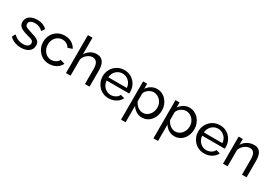

<svg xmlns="http://www.w3.org/2000/svg" viewBox="48 -1857 4553 3196"><g transform="rotate(30 2325.0 -258.5)"><path d="M250 10Q185 10 128 -11.5Q71 -33 30 -76L64 -138Q109 -96 154 -78Q199 -60 246 -60Q300 -60 334 -80.5Q368 -101 368 -141Q368 -170 350.5 -184Q333 -198 301 -207.5Q269 -217 225 -229Q171 -245 134 -263Q97 -281 78 -308Q59 -335 59 -376Q59 -426 85 -460.5Q111 -495 156.5 -513Q202 -531 260 -531Q318 -531 365 -513Q412 -495 446 -460L406 -399Q375 -431 338 -446.5Q301 -462 255 -462Q228 -462 202 -455.5Q176 -449 159 -432.5Q142 -416 142 -386Q142 -361 155.5 -346.5Q169 -332 195.5 -322Q222 -312 260 -300Q319 -283 362.5 -266Q406 -249 430 -222Q454 -195 454 -147Q454 -73 398 -31.5Q342 10 250 10Z M790 10Q731 10 682.5 -11.5Q634 -33 598.5 -71Q563 -109 543.5 -158Q524 -207 524 -262Q524 -336 557 -397Q590 -458 650 -494.5Q710 -531 789 -531Q866 -531 923.5 -496.5Q981 -462 1009 -404L923 -377Q903 -414 867 -434.5Q831 -455 787 -455Q739 -455 699.5 -430Q660 -405 637 -361.5Q614 -318 614 -262Q614 -207 637.5 -162.5Q661 -118 700.5 -92Q740 -66 788 -66Q819 -66 847.5 -77Q876 -88 897.5 -106.5Q919 -125 927 -147L1013 -121Q997 -83 964.5 -53.5Q932 -24 887.5 -7Q843 10 790 10Z M1566 0H1478V-292Q1478 -372 1449.5 -412Q1421 -452 1368 -452Q1334 -452 1299.5 -434Q1265 -416 1239 -385.5Q1213 -355 1201 -315V0H1113V-730H1201V-410Q1232 -466 1285.5 -498.5Q1339 -531 1401 -531Q1448 -531 1479.5 -514.5Q1511 -498 1530 -468Q1549 -438 1557.5 -398.5Q1566 -359 1566 -312Z M1934 10Q1875 10 1826.5 -11.5Q1778 -33 1742.5 -70.5Q1707 -108 1687.5 -157Q1668 -206 1668 -261Q1668 -335 1702 -396Q1736 -457 1796.5 -494Q1857 -531 1935 -531Q2014 -531 2072.5 -493.5Q2131 -456 2163.5 -395.5Q2196 -335 2196 -265Q2196 -255 2195.5 -245.5Q2195 -236 2194 -231H1761Q1765 -180 1789.5 -140.5Q1814 -101 1853 -78.5Q1892 -56 1937 -56Q1985 -56 2027.5 -80Q2070 -104 2086 -143L2162 -122Q2145 -84 2111.5 -54Q2078 -24 2032.5 -7Q1987 10 1934 10ZM1758 -292H2114Q2110 -343 2085 -382Q2060 -421 2021 -443Q1982 -465 1935 -465Q1889 -465 1850 -443Q1811 -421 1786.5 -382Q1762 -343 1758 -292Z M2575 10Q2511 10 2461 -22Q2411 -54 2382 -103V213H2294V-522H2372V-424Q2403 -472 2453 -501.5Q2503 -531 2562 -531Q2616 -531 2661 -509Q2706 -487 2739 -449Q2772 -411 2790.5 -362.5Q2809 -314 2809 -261Q2809 -187 2779.5 -125Q2750 -63 2697 -26.5Q2644 10 2575 10ZM2548 -66Q2587 -66 2618.5 -82.5Q2650 -99 2672.5 -126.5Q2695 -154 2707 -189Q2719 -224 2719 -261Q2719 -300 2705.5 -335Q2692 -370 2667.5 -397Q2643 -424 2610.5 -439.5Q2578 -455 2540 -455Q2516 -455 2490.5 -446Q2465 -437 2442 -420.5Q2419 -404 2403 -383Q2387 -362 2382 -338V-189Q2397 -155 2422 -127Q2447 -99 2480 -82.5Q2513 -66 2548 -66Z M3198 10Q3134 10 3084 -22Q3034 -54 3005 -103V213H2917V-522H2995V-424Q3026 -472 3076 -501.5Q3126 -531 3185 -531Q3239 -531 3284 -509Q3329 -487 3362 -449Q3395 -411 3413.5 -362.5Q3432 -314 3432 -261Q3432 -187 3402.5 -125Q3373 -63 3320 -26.5Q3267 10 3198 10ZM3171 -66Q3210 -66 3241.5 -82.5Q3273 -99 3295.5 -126.5Q3318 -154 3330 -189Q3342 -224 3342 -261Q3342 -300 3328.5 -335Q3315 -370 3290.5 -397Q3266 -424 3233.5 -439.5Q3201 -455 3163 -455Q3139 -455 3113.5 -446Q3088 -437 3065 -420.5Q3042 -404 3026 -383Q3010 -362 3005 -338V-189Q3020 -155 3045 -127Q3070 -99 3103 -82.5Q3136 -66 3171 -66Z M3771 10Q3712 10 3663.5 -11.5Q3615 -33 3579.5 -70.5Q3544 -108 3524.5 -157Q3505 -206 3505 -261Q3505 -335 3539 -396Q3573 -457 3633.5 -494Q3694 -531 3772 -531Q3851 -531 3909.5 -493.5Q3968 -456 4000.5 -395.5Q4033 -335 4033 -265Q4033 -255 4032.5 -245.5Q4032 -236 4031 -231H3598Q3602 -180 3626.5 -140.5Q3651 -101 3690 -78.5Q3729 -56 3774 -56Q3822 -56 3864.5 -80Q3907 -104 3923 -143L3999 -122Q3982 -84 3948.5 -54Q3915 -24 3869.5 -7Q3824 10 3771 10ZM3595 -292H3951Q3947 -343 3922 -382Q3897 -421 3858 -443Q3819 -465 3772 -465Q3726 -465 3687 -443Q3648 -421 3623.5 -382Q3599 -343 3595 -292Z M4584 0H4496V-292Q4496 -375 4470.5 -413.5Q4445 -452 4393 -452Q4357 -452 4321.5 -434Q4286 -416 4258.5 -385.5Q4231 -355 4219 -315V0H4131V-522H4211V-410Q4232 -447 4265 -474Q4298 -501 4340 -516Q4382 -531 4428 -531Q4473 -531 4503.5 -514.5Q4534 -498 4551.5 -468.5Q4569 -439 4576.5 -399Q4584 -359 4584 -312Z"/></g></svg>

Font: Raleway Thin Medium
Style: Regular
Weight: 500
Version: Version 4.026